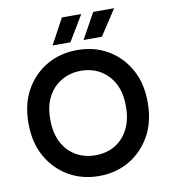

<svg xmlns="http://www.w3.org/2000/svg" viewBox="-98 -995 968 1093"><g transform="rotate(-10 386.5 -449.0)"><path d="M387 14Q288 14 210 -32Q132 -78 87 -159Q42 -240 42 -347V-355Q42 -462 87 -542.5Q132 -623 210 -668.5Q288 -714 387 -714Q486 -714 563.5 -668.5Q641 -623 686 -542.5Q731 -462 731 -355V-347Q731 -240 686 -159Q641 -78 563.5 -32Q486 14 387 14ZM387 -106Q451 -106 500 -135Q549 -164 577 -218.5Q605 -273 605 -347V-355Q605 -429 577 -482Q549 -535 500 -564.5Q451 -594 387 -594Q324 -594 274 -564.5Q224 -535 196 -482Q168 -429 168 -355V-347Q168 -273 196 -218.5Q224 -164 274 -135Q324 -106 387 -106ZM254 -764 334 -912H446L357 -764ZM433 -764 515 -912H636L539 -764Z"/></g></svg>

Font: SUSE SemiBold
Style: Regular
Weight: 600
Designer: Rene Bieder
Foundry: SUSE
Version: Version 1.000